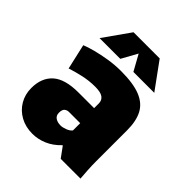

<svg xmlns="http://www.w3.org/2000/svg" viewBox="-202 -840 975 975"><g transform="rotate(45 285.5 -352.0)"><path d="M192 12Q143 12 105 -9Q67 -30 45.5 -66.5Q24 -103 24 -149Q24 -222 68.5 -262Q113 -302 210 -302H322V-336Q322 -358 305.5 -370.5Q289 -383 249 -383Q205 -383 161.5 -373Q118 -363 88 -353L57 -489Q81 -499 117.5 -508.5Q154 -518 197.5 -525Q241 -532 285 -532Q374 -532 425 -511.5Q476 -491 498 -449Q520 -407 520 -342V-119Q520 -87 522 -54.5Q524 -22 526 0H384L344 -55H341Q309 -21 270.5 -4.5Q232 12 192 12ZM264 -119Q278 -119 297.5 -126.5Q317 -134 326 -146V-198H245Q232 -198 222 -190Q212 -182 212 -159Q212 -139 226.5 -129Q241 -119 264 -119ZM90 -573 191 -716H379L483 -573H333L286 -658L239 -573Z"/></g></svg>

Font: Murecho Black
Style: Regular
Weight: 900
Designer: Neil Summerour
Foundry: Positype
Version: Version 1.010; ttfautohint (v1.8.3)